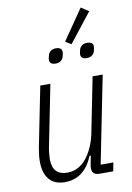

<svg xmlns="http://www.w3.org/2000/svg" viewBox="-97 -940 698 1012"><g transform="rotate(-10 252.0 -434.0)"><path d="M181 -512 117 -191Q113 -172 111 -153Q109 -134 109 -122Q109 -77 129.5 -56Q150 -35 188 -35Q219 -35 245 -48.5Q271 -62 291 -87Q311 -112 325.5 -145Q340 -178 347 -211L407 -512H461L368 -46H436L427 0H354Q314 0 314 -36Q314 -42 315 -50.5Q316 -59 318 -66L325 -102H318Q272 12 167 12Q112 12 83.5 -22Q55 -56 55 -117Q55 -149 63 -192L127 -512ZM327 -698 296 -717 408 -880 449 -853ZM228 -612Q195 -612 195 -637Q195 -645 200 -663Q203 -674 213.5 -682.5Q224 -691 241 -691Q274 -691 274 -666Q274 -658 269 -640Q266 -629 255.5 -620.5Q245 -612 228 -612ZM395 -612Q362 -612 362 -637Q362 -645 367 -663Q370 -674 380.5 -682.5Q391 -691 408 -691Q441 -691 441 -666Q441 -658 436 -640Q433 -629 422.5 -620.5Q412 -612 395 -612Z"/></g></svg>

Font: IBM Plex Sans Cond Light
Style: Italic
Weight: 300
Width: 3
Italic angle: -11°
Designer: Mike Abbink, Paul van der Laan, Pieter van Rosmalen
Foundry: Bold Monday
Version: Version 1.3